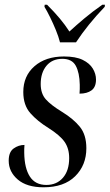

<svg xmlns="http://www.w3.org/2000/svg" viewBox="-20 -786 466 816"><path d="M165 10Q94 10 55.5 -23Q17 -56 17 -103Q17 -140 38 -155Q59 -170 84 -170Q83 -161 83 -152.5Q83 -144 83 -136Q84 -71 107 -35.5Q130 0 177 0Q221 0 247.5 -30.5Q274 -61 274 -114Q274 -155 254.5 -183Q235 -211 186 -242Q139 -271 109 -305Q79 -339 79 -395Q79 -463 126.5 -504.5Q174 -546 252 -546Q302 -546 331.5 -531.5Q361 -517 374.5 -494.5Q388 -472 388 -448Q388 -416 369 -402Q350 -388 318 -388Q319 -398 319 -407.5Q319 -417 319 -426Q318 -477 302 -506.5Q286 -536 245 -536Q202 -536 177.5 -506.5Q153 -477 153 -429Q153 -388 175 -363.5Q197 -339 243 -311Q292 -281 319.5 -247Q347 -213 347 -156Q347 -84 299.5 -37Q252 10 165 10ZM235 -606Q229 -630 217.5 -658Q206 -686 193 -712.5Q180 -739 169 -757L170 -766H180Q211 -735 234 -707.5Q257 -680 275 -652Q302 -677 337 -706.5Q372 -736 415 -766H426L425 -757Q353 -682 303 -606Z"/></svg>

Font: Noto Serif Display Condensed
Style: Italic
Weight: 400
Width: 3
Italic angle: -12°
Designer: Monotype Design Team
Foundry: Monotype Imaging Inc.
Version: Version 2.009